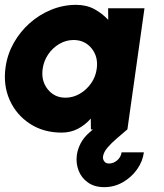

<svg xmlns="http://www.w3.org/2000/svg" viewBox="-27 -534 676 792"><path d="M419 -500H569L498.5 0H348L347.5 -45Q325 -19 294.8 -3Q264.5 13 227 13Q152.5 13 96.5 -23.5Q40.5 -60 13 -121.2Q-14.5 -182.5 -4 -257Q3.5 -310.5 29.8 -357Q56 -403.5 95.8 -438.8Q135.5 -474 184.8 -494Q234 -514 287 -514Q330 -514 362.5 -496.2Q395 -478.5 419.5 -452ZM243 -131Q274 -131 301.8 -147Q329.5 -163 348.5 -190Q367.5 -217 372 -250Q379 -299.5 351 -334.2Q323 -369 276.5 -369Q245.5 -369 218 -353Q190.5 -337 172 -310Q153.5 -283 149 -250Q142 -200.5 169.8 -165.8Q197.5 -131 243 -131ZM403 238Q363 238 336 219Q309 200 297.2 169.5Q285.5 139 290 105.5Q293.5 80.5 306 56.8Q318.5 33 341.5 13L437 -71L498 0Q477.5 18 455.2 36.8Q433 55.5 416.8 74.5Q400.5 93.5 398 111.5Q396.5 122.5 403 131.5Q409.5 140.5 422.5 140.5Q441.5 140.5 456.8 127Q472 113.5 474.5 94.5H566.5Q561.5 132.5 538 165.2Q514.5 198 479.2 218Q444 238 403 238Z"/></svg>

Font: Urbanist Black
Style: Italic
Weight: 900
Italic angle: -8°
Designer: Corey Hu
Foundry: Corey Hu
Version: Version 1.330; ttfautohint (v1.8.4.7-5d5b)